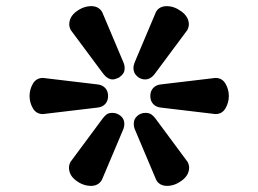

<svg xmlns="http://www.w3.org/2000/svg" viewBox="-20 -794 845 628"><path d="M684.6 -539.1Q706.5 -539.1 717.5 -520.3Q728.5 -501.5 728.5 -480Q728.5 -458.5 717.5 -439.7Q706.5 -420.9 684.6 -420.9L507.8 -441.9Q490.7 -443.4 481.2 -453.6Q471.7 -463.9 471.7 -480Q471.7 -496.1 481.2 -506.3Q490.7 -516.6 507.8 -518.1ZM120.6 -420.9Q98.6 -420.9 87.6 -439.7Q76.7 -458.5 76.7 -480Q76.7 -501.5 87.6 -520.3Q98.6 -539.1 120.6 -539.1L297.4 -518.1Q314.5 -516.6 324 -506.3Q333.5 -496.1 333.5 -480Q333.5 -463.9 324 -453.6Q314.5 -443.4 297.4 -441.9ZM598.6 -246.1Q598.6 -221.2 575 -203.6Q551.3 -186 526.4 -186Q513.7 -186 504.4 -191.4Q495.1 -196.8 490.7 -206.1L421.4 -370.1Q419.4 -374.5 418.5 -379.4Q417.5 -384.3 417.5 -389.2Q417.5 -404.8 429 -414.8Q440.4 -424.8 455.6 -424.8Q467.3 -424.8 474.4 -420.2Q481.4 -415.5 487.8 -407.2L593.8 -264.2Q596.2 -259.3 597.4 -254.6Q598.6 -250 598.6 -246.1ZM206.5 -713.9Q206.5 -739.3 230 -756.6Q253.4 -773.9 278.8 -773.9Q291 -773.9 300 -768.8Q309.1 -763.7 314.5 -753.9L383.8 -589.8Q385.7 -585.4 386.7 -580.6Q387.7 -575.7 387.7 -570.8Q387.7 -559.1 381.8 -552Q376 -544.9 368.7 -540L358.4 -536.1Q356 -535.2 353.5 -534.7Q351.1 -534.2 348.6 -534.2Q340.3 -534.2 332.3 -539.1Q324.2 -543.9 317.4 -553.2L211.4 -695.8Q209 -700.7 207.8 -705.3Q206.5 -710 206.5 -713.9ZM277.8 -186Q252 -186 228.8 -203.4Q205.6 -220.7 205.6 -246.1Q205.6 -250 206.8 -254.6Q208 -259.3 210.4 -264.2L316.4 -407.2Q322.8 -415.5 329.3 -420.2Q335.9 -424.8 347.7 -424.8Q362.8 -424.8 374.8 -414.8Q386.7 -404.8 386.7 -389.2Q386.7 -384.3 385.7 -379.4Q384.8 -374.5 382.8 -370.1L313.5 -206.1Q308.1 -196.3 299.1 -191.2Q290 -186 277.8 -186ZM525.4 -773.9Q550.3 -773.9 574 -756.1Q597.7 -738.3 597.7 -713.9Q597.7 -710 596.4 -705.3Q595.2 -700.7 592.8 -695.8L486.8 -553.2Q480 -543.9 471.9 -539.1Q463.9 -534.2 454.6 -534.2Q439.5 -534.2 428 -544.9Q416.5 -555.7 416.5 -570.8Q416.5 -575.7 417.5 -580.6Q418.5 -585.4 420.4 -589.8L489.7 -753.9Q494.1 -763.2 503.4 -768.6Q512.7 -773.9 525.4 -773.9Z"/></svg>

Font: Cutive
Style: Regular
Weight: 400
Designer: Vernon Adams
Version: Version 1.002